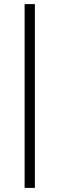

<svg xmlns="http://www.w3.org/2000/svg" viewBox="-20 -743 286 936"><path d="M100 173V-723H150V173Z"/></svg>

Font: Archivo SemiBold Thin
Style: Italic
Weight: 250
Italic angle: -10°
Version: Version 2.001